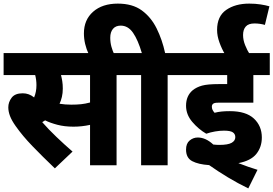

<svg xmlns="http://www.w3.org/2000/svg" viewBox="-20 -916 1515 1064"><path d="M626 -500V0H479V-224Q456 -219 433 -216.5Q410 -214 387 -214Q338 -214 298 -224.5Q258 -235 230 -249Q222 -244 214 -239Q248 -200 293 -157Q338 -114 382 -76L284 17Q213 -51 159 -107Q105 -163 67 -217Q45 -248 35.5 -273Q26 -298 26 -321Q26 -350 44.5 -374.5Q63 -399 106 -399Q141 -399 169 -376Q182 -407 182 -444Q182 -473 175 -500H0V-622H708V-500ZM375 -336Q405 -336 429 -338.5Q453 -341 479 -348V-500H318Q322 -485 325 -466.5Q328 -448 328 -425Q328 -400 323 -379Q318 -358 310 -341Q341 -336 375 -336Z M472 -615Q445 -673 445 -731Q445 -806 496 -851Q547 -896 633 -896Q714 -896 765.5 -858.5Q817 -821 848 -758.5Q879 -696 895 -622H991V-500H909V0H762V-500H694V-622H766Q745 -694 717.5 -734Q690 -774 649 -774Q621 -774 606 -756Q591 -738 591 -707Q591 -680 597.5 -657Q604 -634 613 -615Z M1221 -192Q1198 -192 1172 -187.5Q1146 -183 1123 -175Q1080 -200 1045.5 -240.5Q1011 -281 1011 -330Q1011 -385 1048 -416Q1069 -433 1099.5 -441.5Q1130 -450 1193 -450H1239V-500H977V-622H1475V-500H1384V-347H1193Q1178 -347 1171.5 -345.5Q1165 -344 1161 -341Q1154 -335 1154 -325Q1154 -315 1158 -307Q1162 -299 1169 -291Q1188 -296 1208 -298Q1228 -300 1254 -300Q1343 -300 1387 -259Q1431 -218 1431 -154Q1431 -101 1400.5 -63Q1370 -25 1301 -12Q1357 10 1407 25L1356 128Q1298 100 1242.5 66.5Q1187 33 1139 -1Q1079 -5 1045 -23Q1011 -41 1011 -87Q1011 -121 1031 -137.5Q1051 -154 1076 -154Q1120 -154 1162 -115Q1179 -113 1196 -113Q1243 -113 1263.5 -124.5Q1284 -136 1284 -156Q1284 -173 1270.5 -182.5Q1257 -192 1221 -192ZM1227 -615Q1209 -645 1196 -681Q1183 -717 1183 -750Q1183 -826 1233.5 -861Q1284 -896 1361 -896Q1395 -896 1424 -891.5Q1453 -887 1473 -881L1448 -778Q1420 -786 1390 -786Q1357 -786 1342 -769Q1327 -752 1327 -722Q1327 -694 1338.5 -665.5Q1350 -637 1364 -615Z"/></svg>

Font: Noto Sans SemiCondensed ExtraBold
Style: Regular
Weight: 800
Width: 4
Designer: Monotype Design Team
Foundry: Monotype Imaging Inc.
Version: Version 2.013; ttfautohint (v1.8.4.7-5d5b)